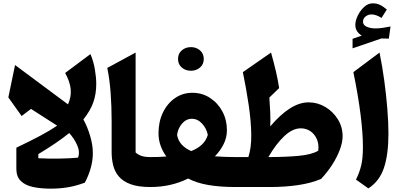

<svg xmlns="http://www.w3.org/2000/svg" viewBox="-20 -1128 2429 1158"><path d="M324.7 -370.1 167 -471.2 110.4 -428.2 30.3 -540.5 70.8 -735.8 390.1 -498.5Q410.6 -544.4 406.5 -589.4Q402.3 -634.3 373 -688L525.4 -801.8Q543.9 -758.8 552.2 -710Q560.5 -661.1 560.5 -621.6Q560.5 -561.5 542.7 -510.7Q524.9 -460 482.9 -407.7Q507.3 -363.3 523.7 -308.1Q540 -252.9 540 -204.6Q540 -160.6 527.3 -115Q514.6 -69.3 491.7 -26.4Q437.5 -6.3 388.9 1.7Q340.3 9.8 284.2 9.8Q224.6 9.8 178 -0.5Q131.3 -10.7 105 -36.9Q78.6 -63 78.6 -109.4V-237.3Q164.1 -277.8 224.6 -310.3Q285.2 -342.8 324.7 -370.1ZM397.5 -325.7Q360.4 -295.4 313.5 -263.7Q266.6 -231.9 211.4 -198.7L210.9 -173.8Q271.5 -170.4 336.4 -171.4Q401.4 -172.4 450.7 -177.2Q463.4 -212.9 445.3 -252.9Q427.2 -293 397.5 -325.7Z M797.9 -811V-208.5Q812 -195.3 832.5 -188Q853 -180.7 886.7 -180.7H887.2V0H886.7Q813 0 766.8 -17.3Q720.7 -34.7 696 -64.5Q671.4 -94.2 662.4 -131.8Q653.3 -169.4 653.3 -210V-397.9Q653.3 -486.3 647.2 -568.6Q641.1 -650.9 627 -718.3Z M1140.1 -568.4Q1199.2 -568.4 1246.3 -537.8Q1293.5 -507.3 1321 -456.3Q1348.6 -405.3 1348.6 -342.8Q1348.6 -298.3 1328.6 -258.3Q1308.6 -218.3 1275.9 -185.1Q1302.2 -183.1 1335.9 -181.9Q1369.6 -180.7 1399.9 -180.7H1400.4V0H1399.9Q1308.1 0 1237.5 -12Q1167 -23.9 1114.7 -51.3Q1011.2 0 887.2 0Q877 0 871.8 -8.1Q866.7 -16.1 866.7 -37.6V-143.1Q866.7 -164.6 871.8 -172.6Q877 -180.7 887.2 -180.7Q912.1 -180.7 938 -181.4Q963.9 -182.1 983.4 -184.1Q961.9 -212.9 949 -248.5Q936 -284.2 936 -324.2Q936 -394.5 962.9 -449.7Q989.7 -504.9 1035.9 -536.6Q1082 -568.4 1140.1 -568.4ZM1137.2 -411.6Q1103 -411.6 1078.1 -382.8Q1053.2 -354 1047.9 -314Q1054.7 -278.3 1076.9 -255.1Q1099.1 -231.9 1133.3 -216.8Q1172.4 -232.4 1197.8 -256.1Q1223.1 -279.8 1233.4 -314.5Q1225.6 -353.5 1198.7 -382.6Q1171.9 -411.6 1137.2 -411.6ZM1053.7 -772.5Q1053.7 -804.7 1076.4 -824.2Q1099.1 -843.8 1131.3 -843.8Q1163.6 -843.8 1186.3 -824.2Q1209 -804.7 1209 -772.5Q1209 -740.2 1186.3 -720.7Q1163.6 -701.2 1131.3 -701.2Q1099.1 -701.2 1076.4 -720.7Q1053.7 -740.2 1053.7 -772.5Z M1840.8 -510.7Q1895.5 -510.7 1942.4 -482.7Q1989.3 -454.6 2017.8 -408.2Q2046.4 -361.8 2046.4 -306.6Q2046.4 -269.5 2029.3 -224.1Q2012.2 -178.7 1982.7 -133.1Q1953.1 -87.4 1916.5 -48.8Q1856.9 -23.4 1778.1 -11.7Q1699.2 0 1608.4 0H1400.4Q1390.1 0 1385 -8.1Q1379.9 -16.1 1379.9 -37.6V-143.1Q1379.9 -164.6 1385 -172.6Q1390.1 -180.7 1400.4 -180.7H1478Q1496.6 -237.8 1495.4 -318.1Q1494.1 -398.4 1480 -494.4Q1465.8 -590.3 1444.8 -692.9L1614.7 -811Q1633.3 -744.6 1644.5 -696Q1655.8 -647.5 1663.6 -596.7L1604.5 -539.6Q1607.9 -494.1 1609.9 -449.2Q1611.8 -404.3 1609.9 -365.7Q1670.4 -437 1728.3 -473.9Q1786.1 -510.7 1840.8 -510.7ZM1793.5 -354Q1745.1 -354 1695.1 -307.4Q1645 -260.7 1598.6 -180.7Q1701.2 -180.7 1780.8 -188Q1860.4 -195.3 1899.4 -219.2Q1904.3 -257.3 1891.4 -287.8Q1878.4 -318.4 1853 -336.2Q1827.6 -354 1793.5 -354Z M2269 -811Q2285.6 -730 2297.6 -642.1Q2309.6 -554.2 2316.2 -471.2Q2322.8 -388.2 2322.8 -321.8Q2322.8 -197.3 2295.9 -116.2Q2269 -35.2 2201.7 8.3L2127 -44.9Q2147.9 -86.4 2158.4 -129.9Q2168.9 -173.3 2168.9 -241.7Q2168.9 -324.2 2154.5 -438.5Q2140.1 -552.7 2111.3 -692.9ZM2169.4 -997.1Q2169.4 -976.6 2192.1 -966.6Q2214.8 -956.5 2245.6 -956.5Q2264.2 -956.5 2288.3 -960Q2312.5 -963.4 2335.4 -968.3L2325.2 -895L2280.3 -896L2106.4 -836.4V-894L2161.6 -913.1Q2143.6 -924.3 2133.3 -940.4Q2123 -956.5 2123 -977.5Q2123 -1002.9 2137.5 -1033.2Q2151.9 -1063.5 2175.8 -1085.7Q2199.7 -1107.9 2228 -1107.9Q2251 -1107.9 2269.5 -1099.6Q2288.1 -1091.3 2313 -1070.8L2281.2 -1020Q2247.6 -1041 2220.7 -1041Q2200.2 -1041 2184.8 -1028.6Q2169.4 -1016.1 2169.4 -997.1Z"/></svg>

Font: Pinar DS4-Bold
Style: Regular
Weight: 700
Designer: Amin Abedi
Version: Version 2.000